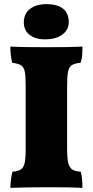

<svg xmlns="http://www.w3.org/2000/svg" viewBox="-20 -904 448 927"><path d="M39 -601Q30 -637 30 -679Q80 -676 209 -676Q318 -676 378 -679Q378 -653 376.5 -635.5Q375 -618 369 -601Q340 -598 327 -589.5Q314 -581 309 -559.5Q304 -538 304 -491V-187Q304 -140 309.5 -117.5Q315 -95 328.5 -86Q342 -77 370 -75Q378 -46 378 3Q333 0 219 0Q101 0 30 3Q30 -14 33 -37Q36 -60 40 -75Q68 -77 81 -86Q94 -95 99 -117Q104 -139 104 -187V-491Q104 -538 99.5 -559Q95 -580 82 -588.5Q69 -597 39 -601ZM95 -795Q95 -838 125 -861Q155 -884 204 -884Q257 -884 284.5 -862Q312 -840 312 -797Q312 -760 281 -737Q250 -714 197 -714Q150 -714 122.5 -736Q95 -758 95 -795Z"/></svg>

Font: Vollkorn SC Black
Style: Regular
Weight: 900
Designer: Friedrich Althausen
Foundry: Friedrich Althausen
Version: Version 4.015